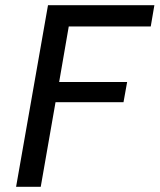

<svg xmlns="http://www.w3.org/2000/svg" viewBox="-20 -720 615 740"><path d="M165 -700H575L561 -618H245L208 -404H470L456 -326H194L137 0H42Z"/></svg>

Font: ABeeZee
Style: Italic
Weight: 400
Italic angle: -10°
Designer: Anja Meiners
Foundry: Anja Meiners
Version: Version 1.003; ttfautohint (v1.8.3)